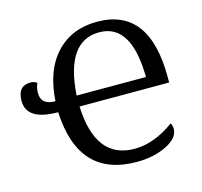

<svg xmlns="http://www.w3.org/2000/svg" viewBox="-106 -842 1020 968"><g transform="rotate(-15 404.0 -357.5)"><path d="M707 -133.8Q714.8 -120.1 714.8 -104Q714.8 -55.7 647.9 -22.9Q581.1 9.8 493.2 9.8Q189.5 9.8 173.8 -335Q9.8 -335 9.8 -438Q9.8 -516.1 78.1 -516.1Q96.7 -516.1 110.8 -504.9Q100.1 -484.4 100.1 -454.1Q100.1 -392.1 174.8 -392.1Q184.6 -551.3 266.1 -638.2Q347.7 -725.1 480 -725.1Q752.9 -725.1 752.9 -363.8V-335H285.2Q295.9 -57.1 499 -57.1Q601.6 -57.1 707 -133.8ZM285.2 -392.1H647Q644.5 -670.9 477.1 -670.9Q303.2 -670.9 285.2 -392.1Z"/></g></svg>

Font: Droid Serif
Style: Regular
Weight: 400
Designer: Monotype Design team
Foundry: Monotype Imaging Inc.
Version: Version 1.03